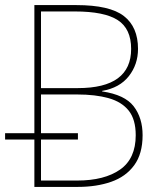

<svg xmlns="http://www.w3.org/2000/svg" viewBox="-20 -734 640 754"><path d="M115 0V-186H0V-211H115V-714H280Q411 -714 466.5 -671Q522 -628 522 -542Q522 -481 486 -435Q450 -389 381 -377V-375Q470 -362 505 -316.5Q540 -271 540 -203Q540 -130 507 -85Q474 -40 416.5 -20Q359 0 286 0ZM286 -388Q495 -388 495 -542Q495 -621 442.5 -655Q390 -689 274 -689H141V-388ZM283 -25Q390 -25 451.5 -68Q513 -111 513 -203Q513 -265 485.5 -299.5Q458 -334 406.5 -348.5Q355 -363 283 -363H141V-211H286V-186H141V-25Z"/></svg>

Font: Noto Sans Mono Thin
Style: Regular
Weight: 100
Designer: Monotype Design Team
Foundry: Monotype Imaging Inc.
Version: Version 2.014